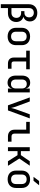

<svg xmlns="http://www.w3.org/2000/svg" viewBox="1897 -2722 1005 4840"><g transform="rotate(90 2400.0 -302.5)"><path d="M184 180V0H315C447 0 535 -86 535 -208C535 -303 484 -369 402 -390C476 -411 521 -471 521 -554C521 -666 434 -740 304 -740C174 -740 87 -657 87 -531V180ZM184 -531C184 -606 229 -652 301 -652C374 -652 418 -606 418 -535C418 -465 375 -415 302 -415H261V-332H305C384 -332 431 -287 431 -213C431 -138 383 -88 305 -88H184Z M900 8C1035 8 1119 -73 1119 -203V-348C1119 -477 1035 -558 900 -558C765 -558 681 -477 681 -347V-203C681 -73 765 8 900 8ZM900 -79C825 -79 780 -122 780 -203V-347C780 -428 825 -471 900 -471C975 -471 1020 -428 1020 -347V-203C1020 -122 975 -79 900 -79Z M1713 0V-90H1587C1548 -90 1530 -109 1530 -150V-460H1727V-550H1257V-460H1431V-150C1431 -55 1487 0 1585 0Z M2212 -445H2211C2201 -517 2147 -560 2064 -560C1954 -560 1886 -481 1886 -354V-197C1886 -69 1953 10 2064 10C2146 10 2201 -34 2210 -105H2212V0H2310V-550H2212ZM2098 -76C2025 -76 1985 -121 1985 -202V-349C1985 -429 2025 -474 2098 -474C2169 -474 2211 -428 2211 -349V-202C2211 -122 2169 -76 2098 -76Z M2764 0 2965 -550H2862L2732 -189C2716 -146 2708 -100 2702 -78C2696 -100 2687 -147 2672 -189L2538 -550H2436L2636 0Z M3552 0V-90H3418C3376 -90 3349 -117 3349 -161V-550H3053V-460H3250V-161C3250 -64 3316 0 3416 0Z M3790 0V-241H3892L4045 0H4160L3977 -287L4157 -550H4045L3891 -326H3790V-550H3691V0Z M4538 -645 4650 -785H4543L4438 -645ZM4500 8C4635 8 4719 -73 4719 -203V-348C4719 -477 4635 -558 4500 -558C4365 -558 4281 -477 4281 -347V-203C4281 -73 4365 8 4500 8ZM4500 -79C4425 -79 4380 -122 4380 -203V-347C4380 -428 4425 -471 4500 -471C4575 -471 4620 -428 4620 -347V-203C4620 -122 4575 -79 4500 -79Z"/></g></svg>

Font: Tekne LDO Medium
Style: Regular
Weight: 500
Monospace: yes
Designer: Alessio Laiso, Mario Rullo, Paolo Rosset
Foundry: Alessio Laiso
Version: Version 1.000;hotconv 1.0.109;makeotfexe 2.5.65596